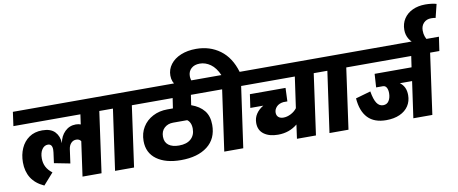

<svg xmlns="http://www.w3.org/2000/svg" viewBox="-82 -1375 4204 1761"><g transform="rotate(-10 2020.0 -494.5)"><path d="M909 -566H823L744 0H567L612 -322Q598 -344 568 -344Q540 -344 520.5 -323.5Q501 -303 496 -268L478 -138L330 -167L343 -264Q345 -282 345 -290Q345 -344 304 -344Q271 -344 249.5 -312.5Q228 -281 228 -229Q228 -185 246 -150Q264 -115 302 -86L208 20Q127 -17 89 -78Q51 -139 51 -223Q51 -294 77 -353Q103 -412 153.5 -447Q204 -482 276 -482Q355 -482 393.5 -441Q432 -400 434 -335Q445 -400 487 -441Q529 -482 589 -482Q613 -482 634 -474L647 -566H23L41 -696H928Z M1212 -566H1126L1047 0H870L950 -566H864L882 -696H1231Z M1676 -566 1662 -472Q1739 -445 1780 -394Q1821 -343 1821 -261Q1821 -132 1730.5 -62Q1640 8 1484 8Q1342 8 1258.5 -52.5Q1175 -113 1175 -224Q1175 -297 1209.5 -353Q1244 -409 1304.5 -440.5Q1365 -472 1439 -472H1492L1506 -566H1161L1180 -696H1945L1926 -566ZM1639 -257Q1639 -289 1628.5 -311Q1618 -333 1602 -343H1471Q1422 -343 1389.5 -313.5Q1357 -284 1357 -232Q1357 -180 1392 -153.5Q1427 -127 1489 -127Q1561 -127 1600 -162Q1639 -197 1639 -257Z M2230 -566H2144L2064 0H1887L1967 -566H1881L1900 -696H1983Q1952 -767 1905 -800.5Q1858 -834 1805 -834Q1755 -834 1725.5 -807Q1696 -780 1696 -736Q1696 -708 1709 -678L1561 -670Q1521 -712 1521 -772Q1521 -830 1556 -876Q1591 -922 1653 -947.5Q1715 -973 1795 -973Q1923 -973 2017.5 -903.5Q2112 -834 2153 -696H2248Z M2906 -566H2820L2741 0H2564L2582 -130Q2506 -67 2401 -67Q2320 -67 2270.5 -103Q2221 -139 2221 -207Q2221 -254 2245.5 -291Q2270 -328 2313 -353H2192L2210 -478H2542L2537 -353H2500Q2458 -348 2435.5 -324Q2413 -300 2413 -270Q2413 -243 2430 -228Q2447 -213 2477 -213Q2511 -213 2546 -231Q2581 -249 2603 -278L2644 -566H2189L2207 -696H2925Z M3209 -566H3123L3044 0H2867L2947 -566H2861L2879 -696H3228Z M3990 -566H3904L3825 0H3648L3696 -338H3582Q3638 -298 3638 -218Q3638 -161 3609.5 -117.5Q3581 -74 3527.5 -50Q3474 -26 3401 -26Q3290 -26 3230.5 -88.5Q3171 -151 3162 -271L3302 -311Q3315 -234 3338 -200Q3361 -166 3397 -166Q3433 -166 3451 -195Q3469 -224 3469 -266Q3469 -298 3458 -317.5Q3447 -337 3426 -338H3361L3369 -463H3713L3728 -566H3167L3185 -696H4009Z M3968 -875Q3925 -875 3898.5 -848Q3872 -821 3872 -777Q3872 -747 3880.5 -722.5Q3889 -698 3902 -682L3798 -665Q3755 -687 3731 -725.5Q3707 -764 3707 -812Q3707 -871 3736 -915.5Q3765 -960 3817 -984.5Q3869 -1009 3937 -1009Q3965 -1009 3993.5 -1005.5Q4022 -1002 4040 -996L4009 -871Q3992 -875 3968 -875Z"/></g></svg>

Font: FiraGO Heavy
Style: Italic
Weight: 900
Italic angle: -8°
Designer: bBox Type GmbH
Foundry: bBox Type GmbH
Version: Version 1.001